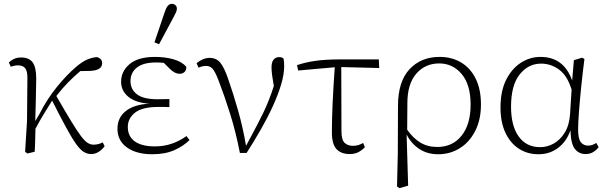

<svg xmlns="http://www.w3.org/2000/svg" viewBox="-20 -792 3162 1002"><path d="M123 9 111 0 121 -160 123 -386Q123 -422 111 -436.5Q99 -451 73 -451Q63 -451 53.5 -448.5Q44 -446 36 -444L26 -466Q36 -476 52 -484Q68 -492 90 -492Q131 -492 150 -467Q169 -442 169 -382Q168 -330 167 -272.5Q166 -215 164 -160L187 -199Q225 -274 275.5 -336.5Q326 -399 376 -442Q411 -472 438 -482.5Q465 -493 487 -494Q497 -491 505 -483.5Q513 -476 513 -462Q513 -425 451 -422L399 -421Q367 -394 336 -362.5Q305 -331 274 -291Q320 -211 350.5 -161Q381 -111 401 -84Q421 -57 436.5 -47Q452 -37 468 -37Q482 -37 494.5 -40.5Q507 -44 516 -49L526 -29Q514 -12 495.5 0Q477 12 456 12Q436 12 417.5 1Q399 -10 377.5 -40Q356 -70 326 -125Q296 -180 252 -267Q229 -230 209 -197.5Q189 -165 165 -120Q164 -89 163.5 -58.5Q163 -28 161 0Z M774 13Q692 13 642.5 -22.5Q593 -58 593 -120Q593 -178 636.5 -212.5Q680 -247 760 -251Q690 -255 651 -286Q612 -317 612 -366Q612 -420 656.5 -457.5Q701 -495 789 -495Q842 -495 885.5 -482.5Q929 -470 952 -444Q954 -428 944 -417.5Q934 -407 918 -407Q891 -407 864 -435L835 -464Q826 -465 816 -465.5Q806 -466 794 -466Q728 -466 694.5 -439.5Q661 -413 661 -369Q661 -326 694.5 -300Q728 -274 803 -274Q817 -274 831 -274.5Q845 -275 864 -275V-233Q845 -234 833 -234Q821 -234 809 -234Q722 -234 684.5 -204Q647 -174 647 -130Q647 -80 683.5 -54Q720 -28 788 -28Q836 -28 877.5 -42.5Q919 -57 953 -82L969 -61Q938 -30 890 -8.5Q842 13 774 13ZM786 -571 839 -727Q853 -772 876 -772Q887 -772 895 -765.5Q903 -759 903 -747Q903 -737 898.5 -727.5Q894 -718 884 -699L810 -561Z M1232 6Q1210 -106 1180.5 -199.5Q1151 -293 1121 -371Q1103 -418 1089.5 -433Q1076 -448 1056 -448Q1043 -448 1033 -445Q1023 -442 1016 -439L1006 -462Q1018 -473 1036.5 -481.5Q1055 -490 1074 -490Q1109 -490 1129.5 -465Q1150 -440 1170 -382Q1197 -305 1222.5 -215.5Q1248 -126 1264 -31L1287 -74Q1325 -144 1354.5 -204.5Q1384 -265 1409 -343Q1403 -377 1400 -400Q1397 -423 1397 -441Q1397 -468 1408 -481Q1419 -494 1437 -494Q1452 -494 1460 -486Q1463 -470 1463 -446Q1463 -404 1447 -350.5Q1431 -297 1403.5 -237Q1376 -177 1340.5 -115Q1305 -53 1267 6Z M1536 -424 1530 -452Q1574 -467 1626.5 -474.5Q1679 -482 1755 -482H1957L1959 -437L1761 -442L1762 -108Q1762 -62 1778.5 -46.5Q1795 -31 1822 -31Q1839 -31 1852 -35.5Q1865 -40 1875 -46L1884 -24Q1872 -10 1852.5 1Q1833 12 1805 12Q1760 12 1736 -14Q1712 -40 1712 -101Q1712 -230 1727 -441Z M2106 -254 2105 -115Q2135 -72 2173 -48.5Q2211 -25 2262 -25Q2342 -25 2389 -84Q2436 -143 2436 -246Q2436 -350 2389.5 -405.5Q2343 -461 2272 -461Q2199 -461 2152.5 -407.5Q2106 -354 2106 -254ZM2052 181 2056 12 2057 -239Q2057 -366 2117 -430.5Q2177 -495 2274 -495Q2338 -495 2386.5 -466Q2435 -437 2462.5 -381.5Q2490 -326 2490 -247Q2490 -167 2460 -108.5Q2430 -50 2379.5 -18.5Q2329 13 2267 13Q2209 13 2167 -15.5Q2125 -44 2102 -90L2110 177L2064 190Z M2647 -235Q2647 -135 2687 -79.5Q2727 -24 2799 -24Q2835 -24 2869 -42.5Q2903 -61 2927 -99.5Q2951 -138 2955 -197L2963 -324Q2941 -397 2898 -428.5Q2855 -460 2804 -460Q2737 -460 2692 -403.5Q2647 -347 2647 -235ZM2790 13Q2733 13 2688.5 -15.5Q2644 -44 2618 -98.5Q2592 -153 2592 -231Q2592 -316 2621 -374.5Q2650 -433 2697.5 -464Q2745 -495 2801 -495Q2922 -495 2966 -372L2975 -478L3018 -491L3030 -484Q3021 -415 3013.5 -342Q3006 -269 3001.5 -209Q2997 -149 2997 -116Q2997 -67 3011.5 -49.5Q3026 -32 3049 -32Q3062 -32 3072 -36Q3082 -40 3092 -46L3104 -24Q3093 -9 3076 1.5Q3059 12 3036 12Q3001 12 2980 -15Q2959 -42 2957 -112Q2937 -54 2893 -20.5Q2849 13 2790 13Z"/></svg>

Font: Source Serif 4 SmText Light
Style: Regular
Weight: 300
Designer: Frank Grießhammer
Foundry: Adobe
Version: Version 4.005;hotconv 1.1.0;makeotfexe 2.6.0